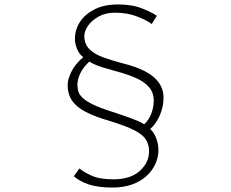

<svg xmlns="http://www.w3.org/2000/svg" viewBox="-20 -790 1040 863"><path d="M662 -682Q643 -697 598.5 -715Q554 -733 496 -733Q456 -733 425 -716.5Q394 -700 376.5 -675.5Q359 -651 359 -628Q359 -591 383 -568Q407 -545 447 -531Q487 -517 533 -505Q593 -490 633 -469Q673 -448 694 -418.5Q715 -389 715 -351Q715 -310 698.5 -272Q682 -234 655 -210Q670 -198 681 -171.5Q692 -145 692 -115Q692 -82 678 -52Q664 -22 637.5 2Q611 26 572.5 39.5Q534 53 485 53Q421 53 379 39Q337 25 312 2L337 -33Q355 -17 391.5 -0.5Q428 16 490 16Q566 16 608 -21.5Q650 -59 650 -110Q650 -140 636 -162.5Q622 -185 584 -204.5Q546 -224 474 -246Q405 -266 363.5 -288Q322 -310 303 -339Q284 -368 284 -408Q284 -432 300 -466Q316 -500 354 -533Q335 -547 325.5 -572Q316 -597 317 -617Q317 -657 339.5 -691.5Q362 -726 405 -748Q448 -770 511 -770Q574 -770 619 -752Q664 -734 685 -719ZM328 -409Q328 -394 332 -379.5Q336 -365 351 -350.5Q366 -336 397.5 -320.5Q429 -305 483 -288Q532 -272 560.5 -261.5Q589 -251 604.5 -244Q620 -237 628 -231Q650 -252 660.5 -280.5Q671 -309 671 -337Q671 -374 650 -398Q629 -422 595 -437.5Q561 -453 522 -464Q483 -475 445.5 -486Q408 -497 381 -513Q352 -485 340 -458.5Q328 -432 328 -409Z"/></svg>

Font: Noto Sans JP ExtraLight
Style: Regular
Weight: 250
Designer: Ryoko NISHIZUKA  (kana, bopomofo & ideographs); Paul D. Hunt (Latin, Greek & Cyrillic); Sandoll Communications , Soo-you
Foundry: Adobe
Version: Version 2.004-H2;hotconv 1.0.118;makeotfexe 2.5.65603